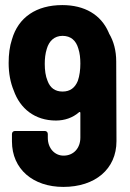

<svg xmlns="http://www.w3.org/2000/svg" viewBox="-20 -727 512 755"><path d="M437 -485C437 -528 427 -565 409 -595C409 -596 408 -598 407 -600C377 -669 313 -707 225 -707C123 -707 52 -659 27 -572C18 -545 14 -514 14 -479C14 -439 21 -402 34 -371C59 -300 117 -253 200 -253C234 -253 266 -264 290 -285C293 -288 296 -287 296 -283V-186C296 -144 269 -115 230 -115C195 -115 168 -144 168 -185V-200C168 -207 163 -212 156 -212H39C32 -212 27 -207 27 -200V-171C27 -62 110 8 229 8C354 8 438 -62 438 -172ZM286 -409C275 -382 256 -367 226 -367C196 -367 177 -382 167 -409C159 -428 156 -451 156 -476C156 -496 158 -516 164 -535C173 -566 194 -586 226 -586C258 -586 279 -568 288 -536C294 -518 296 -498 296 -477C296 -453 293 -429 286 -409Z"/></svg>

Font: Barlow Semi Condensed
Style: Bold
Weight: 700
Width: 4
Designer: Jeremy Tribby
Foundry: Tribby Type
Version: Version 1.422;hotconv 1.0.109;makeotfexe 2.5.65596